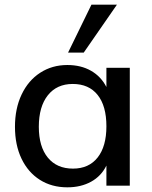

<svg xmlns="http://www.w3.org/2000/svg" viewBox="-20 -794 649 821"><path d="M535 -504V0H435V-86Q413 -41 369.5 -17Q326 7 268 7Q201 7 150.5 -25Q100 -57 72 -115.5Q44 -174 44 -252Q44 -330 72.5 -390Q101 -450 152 -483Q203 -516 268 -516Q326 -516 369 -491.5Q412 -467 435 -422V-504ZM435 -254Q435 -341 397.5 -388Q360 -435 291 -435Q223 -435 184.5 -386.5Q146 -338 146 -252Q146 -167 184.5 -120Q223 -73 292 -73Q360 -73 397.5 -120.5Q435 -168 435 -254ZM338 -569H271L371 -774H480Z"/></svg>

Font: Muli SemiBold
Style: Regular
Weight: 600
Designer: Vernon Adams
Foundry: Vernon Adams
Version: Version 2.000